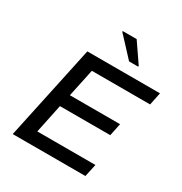

<svg xmlns="http://www.w3.org/2000/svg" viewBox="-206 -1062 1149 1213"><g transform="rotate(30 369.0 -455.5)"><path d="M61 0 208 -688H738L719 -596H294L251 -393H617L598 -302H231L187 -92H611L591 0ZM468 -765 337 -906 338 -911H439L535 -771L534 -765Z"/></g></svg>

Font: Saira Expanded Medium
Style: Italic
Weight: 500
Width: 7
Italic angle: -12°
Designer: Hector Gatti with collaboration of the Omnibus-Type team
Foundry: Omnibus-Type
Version: Version 1.101